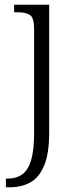

<svg xmlns="http://www.w3.org/2000/svg" viewBox="-20 -556 333 816"><path d="M5 240V203H14Q49 203 74 185.5Q99 168 112 125.5Q125 83 125 9V-433Q125 -481 107 -492.5Q89 -504 54 -504H40V-536H189V8Q189 97 167.5 148Q146 199 108.5 219.5Q71 240 21 240Z"/></svg>

Font: Noto Serif Tamil Light
Style: Regular
Weight: 300
Designer: Indian Type Foundry, Tom Grace, and the Monotype Design Team
Foundry: Monotype Imaging Inc.
Version: Version 2.004; ttfautohint (v1.8.4.7-5d5b)